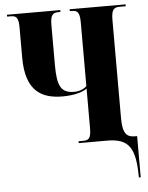

<svg xmlns="http://www.w3.org/2000/svg" viewBox="-61 -763 787 1022"><g transform="rotate(-5 333.0 -252.0)"><path d="M639 210H649V-10H637C599 -10 572 -24 572 -110V-638C572 -693 586 -704 616 -704H649V-714H350V-704H360C391 -704 403 -693 403 -638V-299C390 -285 365 -274 337 -274C267 -274 246 -310 246 -425V-638C246 -693 259 -704 290 -704H300V-714H15V-704H34C65 -704 76 -693 76 -637V-479C76 -300 161 -255 273 -255C345 -255 388 -273 403 -286V-75C403 -20 391 -10 360 -10H336V0H488C603 0 639 50 639 210Z"/></g></svg>

Font: Noto Serif Display ExtraCondensed Black
Style: Regular
Weight: 900
Width: 2
Designer: Monotype Design Team
Foundry: Monotype Imaging Inc.
Version: Version 2.009